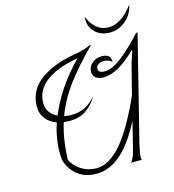

<svg xmlns="http://www.w3.org/2000/svg" viewBox="-125 -969 984 1083"><g transform="rotate(-15 367.0 -427.0)"><path d="M582 -92Q569 -38 569 -14Q569 -6 571 0H509Q520 -14 527 -32Q534 -50 544 -92L578 -228Q516 -106 448.5 -48Q381 10 306 10Q240 10 197 -24Q154 -58 137 -113Q134 -137 134 -159Q134 -243 163 -328Q123 -342 100 -371.5Q77 -401 77 -443Q77 -538 157 -596Q237 -654 366 -674Q412 -682 454 -700H462Q363 -600 303.5 -519.5Q244 -439 212 -352Q234 -347 253 -347Q297 -347 331 -363Q365 -379 401 -419Q370 -369 331 -343Q292 -317 233 -317Q221 -317 201 -319Q172 -226 168 -108Q188 -68 227 -44Q266 -20 314 -20Q386 -20 458.5 -102.5Q531 -185 612 -366L642 -485Q659 -555 679 -609L675 -611Q567 -505 485 -505Q456 -505 439.5 -517.5Q423 -530 423 -552Q423 -582 446.5 -602.5Q470 -623 504 -623Q557 -623 555 -576Q537 -594 507 -594Q487 -594 474.5 -584Q462 -574 462 -559Q462 -548 472 -542Q482 -536 498 -536Q541 -536 596 -577.5Q651 -619 726 -700H734ZM177 -364Q237 -512 369 -647Q255 -629 186 -580Q117 -531 117 -452Q117 -422 133 -399.5Q149 -377 177 -364ZM468 -849Q468 -859 469 -864Q486 -819 516 -794.5Q546 -770 585 -770Q622 -770 659.5 -794.5Q697 -819 729 -864Q719 -810 678 -775Q637 -740 585 -740Q533 -740 500.5 -770.5Q468 -801 468 -849Z"/></g></svg>

Font: Srisakdi
Style: Regular
Weight: 400
Designer: Cadson Demak Co.,Ltd.
Foundry: Cadson Demak Co.,Ltd.
Version: Version 1.000